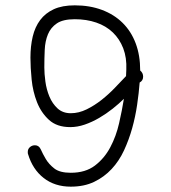

<svg xmlns="http://www.w3.org/2000/svg" viewBox="-20 -707 640 719"><path d="M516 -420Q516 -405 503 -398Q500 -359 493.5 -314.5Q487 -270 475 -227Q463 -184 444.5 -144Q426 -104 398 -74Q370 -44 332.5 -26Q295 -8 245 -8Q185 -8 143.5 -40.5Q102 -73 85 -130Q84 -131 84 -138Q84 -149 92 -156Q100 -163 111 -163Q126 -163 133 -147Q140 -131 151.5 -111.5Q163 -92 183.5 -76Q204 -60 245 -60Q300 -60 335.5 -87Q371 -114 393 -155.5Q415 -197 426 -245.5Q437 -294 444 -337Q426 -319 402 -300Q378 -281 351.5 -265.5Q325 -250 297.5 -240.5Q270 -231 243 -231Q193 -231 163.5 -258Q134 -285 118.5 -324.5Q103 -364 98.5 -409Q94 -454 94 -491Q94 -534 102.5 -570Q111 -606 130.5 -632Q150 -658 181.5 -672.5Q213 -687 260 -687Q316 -687 361.5 -670Q407 -653 439 -621.5Q471 -590 488 -545Q505 -500 505 -443Q516 -434 516 -420ZM453 -446Q455 -491 441.5 -526Q428 -561 402.5 -585.5Q377 -610 340.5 -622.5Q304 -635 260 -635Q216 -635 193 -619.5Q170 -604 159.5 -578.5Q149 -553 147.5 -520.5Q146 -488 146 -454Q146 -431 150 -401.5Q154 -372 165 -345.5Q176 -319 195.5 -301Q215 -283 245 -283Q275 -283 304.5 -297.5Q334 -312 360.5 -333Q387 -354 410 -378Q433 -402 452 -422Z"/></svg>

Font: Wynona
Style: Regular
Weight: 400
Italic angle: -12°
Designer: Kanati
Foundry: Kanati and Michael Everson
Version: Version 2.000